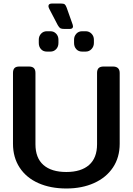

<svg xmlns="http://www.w3.org/2000/svg" viewBox="-20 -1059 756 1094"><path d="M309 -916 261 -1008Q256 -1018 256 -1024Q256 -1039 277 -1039H326Q343 -1039 349 -1034Q355 -1029 360 -1015L394 -919Q396 -913 396 -909Q396 -894 377 -894H348Q331 -894 324 -898Q317 -902 309 -916ZM201 -814V-833Q201 -853 214 -867Q227 -881 247 -881H267Q287 -881 300 -867Q313 -853 313 -833V-814Q313 -793 300 -779Q287 -765 267 -765H247Q226 -765 213.5 -779Q201 -793 201 -814ZM402 -814V-833Q402 -853 415 -867Q428 -881 448 -881H468Q488 -881 501.5 -867Q515 -853 515 -833V-814Q515 -794 501.5 -779.5Q488 -765 468 -765H448Q427 -765 414.5 -779Q402 -793 402 -814ZM54 -240V-643Q54 -662 62.5 -671Q71 -680 91 -680H144Q164 -680 173 -671Q182 -662 182 -643V-237Q182 -159 227.5 -119Q273 -79 358 -79Q442 -79 487.5 -119Q533 -159 533 -237V-643Q533 -662 542 -671Q551 -680 571 -680H623Q662 -680 662 -643V-240Q662 -162 623.5 -104.5Q585 -47 516 -16Q447 15 358 15Q268 15 199 -15.5Q130 -46 92 -104Q54 -162 54 -240Z"/></svg>

Font: Mitr
Style: Regular
Weight: 400
Designer: Thanarat Vachiruckul
Foundry: Cadson Demak
Version: Version 1.003